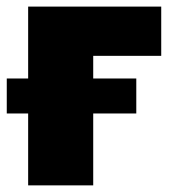

<svg xmlns="http://www.w3.org/2000/svg" viewBox="-37 -559 522 579"><path d="M449.2 -539.1V-390.6H244.1V0H47.9V-539.1ZM-16.6 -216.8V-322.3H374V-216.8Z"/></svg>

Font: Inter 18pt Black
Style: Regular
Weight: 900
Designer: Rasmus Andersson
Foundry: rsms
Version: Version 4.001;git-66647c0bb